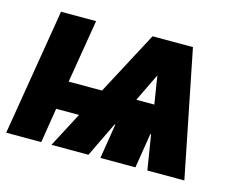

<svg xmlns="http://www.w3.org/2000/svg" viewBox="-93 -641 971 762"><g transform="rotate(15 392.5 -260.0)"><path d="M-15 0 71 -520H215L172 -260H309L447 -520H613L717 0H565L542 -143H539L516 0H372L395 -143H392L323 0H171L246 -143H152L129 0ZM524 -260 510 -347Q509 -354 508 -361Q507 -368 506 -375Q503 -368 499 -361Q495 -354 492 -347L450 -260Z"/></g></svg>

Font: Iosevka Aile Heavy Oblique
Style: Regular
Weight: 900
Italic angle: -9°
Designer: Belleve Invis
Foundry: Belleve Invis
Version: Version 31.1.0; ttfautohint (v1.8.4)